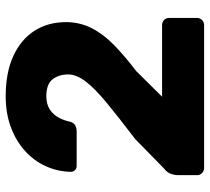

<svg xmlns="http://www.w3.org/2000/svg" viewBox="-52 -702 753 690"><g transform="rotate(-90 325.0 -356.5)"><path d="M67 0Q56 0 48.5 -7.5Q41 -15 41 -25V-96Q41 -103 45 -117.5Q49 -132 66 -145L170 -247Q250 -308 301.5 -350.5Q353 -393 378 -426Q403 -459 403 -488Q403 -522 385.5 -544.5Q368 -567 325 -567Q296 -567 277 -554.5Q258 -542 247.5 -522Q237 -502 233 -481Q229 -468 219.5 -463Q210 -458 199 -458H74Q65 -458 59 -464Q53 -470 53 -479Q54 -527 73.5 -569.5Q93 -612 128.5 -644Q164 -676 213.5 -694.5Q263 -713 325 -713Q410 -713 469.5 -685.5Q529 -658 560 -609.5Q591 -561 591 -496Q591 -447 569.5 -404.5Q548 -362 508.5 -323.5Q469 -285 415 -244L323 -151H580Q591 -151 598.5 -144Q606 -137 606 -126V-25Q606 -15 598.5 -7.5Q591 0 580 0Z"/></g></svg>

Font: Rubik
Style: Bold
Weight: 700
Designer: Hubert and Fischer
Foundry: Hubert and Fischer
Version: Version 2.300;gftools[0.9.30]